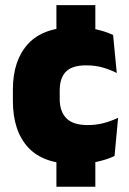

<svg xmlns="http://www.w3.org/2000/svg" viewBox="-20 -610 492 730"><path d="M342.5 -590.5V-415H194.5V-590.5ZM342.5 -81V100H194.5V-81ZM265.5 13.5Q145 13.5 87 -49.5Q29 -112.5 29 -227V-269.5Q29 -380.5 87 -443.5Q145 -506.5 265 -506.5Q294.5 -506.5 321 -502.8Q347.5 -499 370 -492.2Q392.5 -485.5 410 -477L424 -332.5Q399.5 -345 371 -353.2Q342.5 -361.5 307.5 -361.5Q253.5 -361.5 230.2 -337Q207 -312.5 207 -266.5V-234Q207 -186 232.5 -160.2Q258 -134.5 312.5 -134.5Q346.5 -134.5 374.2 -142Q402 -149.5 429 -162L415.5 -17Q388 -3.5 349 5Q310 13.5 265.5 13.5Z"/></svg>

Font: Anek Malayalam ExtraBold
Style: Regular
Weight: 800
Version: Version 1.003